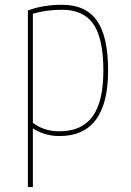

<svg xmlns="http://www.w3.org/2000/svg" viewBox="-20 -550 540 790"><path d="M405.3 -259.8Q405.3 -390.6 364.7 -450.2Q324.2 -509.8 235.4 -509.8Q168.9 -509.8 115.2 -493.2V-44.9Q160.2 -9.8 224.6 -9.8Q316.4 -9.8 360.8 -70.8Q405.3 -131.8 405.3 -259.8ZM424.8 -259.8Q424.8 9.8 224.6 9.8Q165 9.8 115.2 -21.5V219.7H94.7V-506.8Q156.2 -530.3 235.4 -530.3Q333 -530.3 378.9 -464.8Q424.8 -399.4 424.8 -259.8Z"/></svg>

Font: Mgen+ 1mn thin
Style: Regular
Weight: 100
Designer: [Source Han Sans]
Ryoko NISHIZUKA  (kana & ideographs); Paul D. Hunt (Latin, Greek & Cyrillic); Wenlong ZHANG  (bopomofo
Version: Version 1.059.20150602